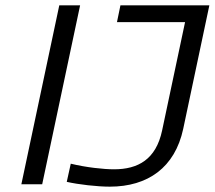

<svg xmlns="http://www.w3.org/2000/svg" viewBox="-20 -690 804 719"><path d="M202 -670 60 0H138L280 -670ZM230 -9C274 1 344 9 391 9C534 9 635 -63 666 -207L764 -670H431L418 -607H673L587 -201C564 -93 497 -56 407 -56C368 -56 303 -63 245 -77Z"/></svg>

Font: LT Wave Light
Style: Italic
Weight: 300
Designer: Daniel Lyons
Version: Version 2.5 (Glyphs App)